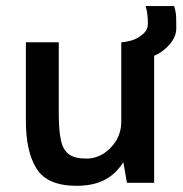

<svg xmlns="http://www.w3.org/2000/svg" viewBox="-20 -597 596 627"><path d="M533.2 -451.2Q510.7 -425.8 483.4 -415Q483.4 -276.4 483.4 0Q460.9 0 394.5 0Q391.6 -16.6 382.8 -67.4Q358.4 -28.3 320.3 -8.8Q283.2 9.8 230.5 9.8Q134.8 9.8 99.6 -45.9Q64.5 -101.6 64.5 -202.1Q64.5 -288.1 64.5 -459Q90.8 -459 171.9 -459Q171.9 -401.4 171.9 -228.5Q171.9 -171.9 178.7 -140.6Q184.6 -109.4 204.1 -93.8Q223.6 -79.1 262.7 -79.1Q291 -79.1 317.4 -94.7Q342.8 -111.3 359.4 -137.7Q376 -166 376 -199.2Q376 -286.1 376 -459Q387.7 -459 409.2 -464.8Q429.7 -470.7 446.3 -485.4Q462.9 -499 462.9 -519.5Q462.9 -556.6 455.1 -577.1Q486.3 -577.1 548.8 -577.1Q552.7 -564.5 554.7 -549.8Q555.7 -535.2 555.7 -504.9Q555.7 -476.6 533.2 -451.2Z"/></svg>

Font: Alata=Ham
Style: Regular
Weight: 400
Designer: Spyros Zevelakis, Eben Sorkin
Version: Version 1.004